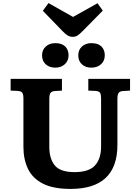

<svg xmlns="http://www.w3.org/2000/svg" viewBox="-20 -1212 911 1246"><path d="M438 14Q324 14 257 -21Q190 -56 161 -117.5Q132 -179 132 -259V-573Q132 -599 125 -609.5Q118 -620 96 -622L49 -624V-700H382V-624L333 -621Q315 -619 307.5 -608.5Q300 -598 300 -570V-259Q300 -182 335.5 -138.5Q371 -95 464 -95Q557 -95 596.5 -138.5Q636 -182 636 -261V-573Q636 -599 629.5 -609.5Q623 -620 600 -622L553 -624V-700H824V-624L775 -621Q757 -619 749.5 -608.5Q742 -598 742 -570V-272Q742 14 438 14ZM452 -973Q435 -973 420.5 -981Q406 -989 386 -1010L258 -1142L295 -1192L454 -1102L613 -1191L647 -1143L514 -1008Q496 -990 483 -981.5Q470 -973 452 -973ZM573 -773Q535 -773 511.5 -794.5Q488 -816 488 -853Q488 -888 511.5 -910Q535 -932 573 -932Q616 -932 638 -910.5Q660 -889 660 -853Q660 -817 635.5 -795Q611 -773 573 -773ZM339 -773Q301 -773 277 -794.5Q253 -816 253 -853Q253 -888 277 -910Q301 -932 339 -932Q381 -932 403 -910.5Q425 -889 425 -853Q425 -817 400.5 -795Q376 -773 339 -773Z"/></svg>

Font: Literata 7pt
Style: Bold
Weight: 700
Designer: Latin by Veronika Burian and Jose Scaglione. Greek by Irene Vlachou. Cyrillic by Vera Evstafieva.
Foundry: TypeTogether
Version: Version 3.002